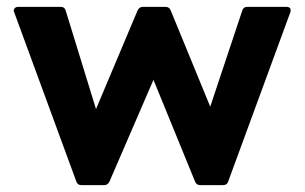

<svg xmlns="http://www.w3.org/2000/svg" viewBox="-20 -538 885 558"><path d="M217 0Q205 0 202 -10L21 -503Q20 -505 20 -508Q20 -512 23.5 -515Q27 -518 32 -518H157Q168 -518 171 -507L259 -221L380 -508Q385 -518 395 -518H461Q472 -518 476 -508L591 -228L684 -507Q687 -518 699 -518H813Q820 -518 823 -514Q826 -510 824 -503L643 -10Q640 0 628 0H562Q551 0 547 -10L426 -306L298 -10Q293 0 283 0Z"/></svg>

Font: LINE Seed Sans TH
Style: Bold
Weight: 700
Designer: Dalton Maag Ltd | Thai characters by Cadson Demak Co.,Ltd.
Foundry: Dalton Maag Ltd
Version: Version 1.002